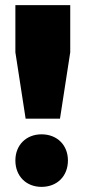

<svg xmlns="http://www.w3.org/2000/svg" viewBox="-20 -721 334 749"><path d="M40 -701V-517L80 -258H214L254 -517V-701ZM142 -197C82 -197 40 -155 40 -95C40 -34 82 8 142 8C203 8 245 -34 245 -95C245 -155 203 -197 142 -197Z"/></svg>

Font: Montserrat arm Black
Style: Regular
Weight: 900
Designer: Julieta Ulanovsky
Foundry: Julieta Ulanovsky
Version: Version 6.000;PS 006.000;hotconv 1.0.88;makeotf.lib2.5.64775